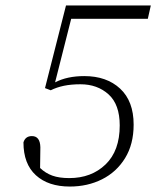

<svg xmlns="http://www.w3.org/2000/svg" viewBox="-20 -671 573 704"><path d="M236 13Q157 13 111.5 -28.5Q66 -70 66 -149Q73 -172 97 -172Q127 -172 128 -131L127 -55Q147 -36 172 -27Q197 -18 234 -18Q315 -18 367 -68Q419 -118 419 -211Q419 -288 378 -325Q337 -362 275 -362Q241 -362 214.5 -356.5Q188 -351 166 -340L145 -348L222 -651H533L522 -602H241L182 -369Q226 -392 289 -392Q371 -392 420.5 -346Q470 -300 470 -214Q470 -142 438.5 -91Q407 -40 354 -13.5Q301 13 236 13Z"/></svg>

Font: Source Serif 4 SmText Light
Style: Italic
Weight: 300
Italic angle: -12°
Designer: Frank Grießhammer
Foundry: Adobe
Version: Version 4.005;hotconv 1.1.0;makeotfexe 2.6.0